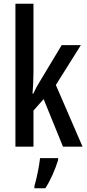

<svg xmlns="http://www.w3.org/2000/svg" viewBox="-20 -780 461 1021"><path d="M158 -397V-760H62V0H158V-192L212 -253L315 0H419L277 -328L410 -540H308L192 -347C180 -328 168 -306 157 -282H153C156 -319 158 -357 158 -397ZM289 71V61H193C189 101 174 174 163 209V221H221C248 180 274 121 289 71Z"/></svg>

Font: Noto Sans Arabic ExtCond Med
Style: Regular
Weight: 500
Width: 2
Designer: Monotype Design Team, Nadine Chahine, Nizar Qandah and Khaled Hosny
Foundry: Monotype Imaging Inc.
Version: Version 2.012